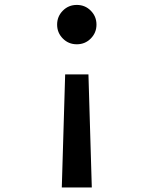

<svg xmlns="http://www.w3.org/2000/svg" viewBox="-20 -666 640 800"><path d="M251.5 -356H348.5L362.5 115H237.5ZM300 -481.5Q265.5 -481.5 241.8 -505.5Q218 -529.5 218 -563.5Q218 -597.5 241.8 -621.5Q265.5 -645.5 300 -645.5Q334.5 -645.5 358.2 -621.5Q382 -597.5 382 -563.5Q382 -529.5 358.2 -505.5Q334.5 -481.5 300 -481.5Z"/></svg>

Font: Google Sans Code
Style: Regular
Weight: 400
Monospace: yes
Designer: Google Sans Code Authors
Foundry: Google LLC
Version: Version 6.000